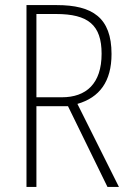

<svg xmlns="http://www.w3.org/2000/svg" viewBox="-20 -734 507 754"><path d="M203 -714H84V0H123V-317H247L402 0H447L284 -326C371 -351 418 -414 418 -522C418 -665 343 -714 203 -714ZM200 -679C326 -679 379 -636 379 -523C379 -405 318 -352 223 -352H123V-679Z"/></svg>

Font: Noto Sans Tamil Condensed ExtraLight
Style: Regular
Weight: 200
Width: 3
Designer: Jelle Bosma - Monotype Design Team
Foundry: Monotype Imaging Inc.
Version: Version 2.004